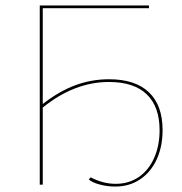

<svg xmlns="http://www.w3.org/2000/svg" viewBox="-20 -678 669 705"><path d="M577 -200Q577 -140 555.5 -93Q534 -46 494.5 -19.5Q455 7 403 7Q374 7 346 -0.5Q318 -8 306 -19L313 -27Q358 -3 405 -3Q453 -3 489.5 -28Q526 -53 546 -98Q566 -143 566 -200Q566 -286 519 -331.5Q472 -377 380 -377Q253 -377 137 -283V0H126V-658H527V-648H137V-296Q197 -343 256.5 -365Q316 -387 380 -387Q477 -387 527 -339Q577 -291 577 -200Z"/></svg>

Font: Ysabeau Hairline
Style: Regular
Weight: 100
Designer: Christian Thalmann (Catharsis Fonts)
Version: Version 0.003